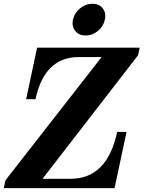

<svg xmlns="http://www.w3.org/2000/svg" viewBox="-43 -981 750 1001"><path d="M554.2 0H-23.4L-14.6 -41L486.8 -683.6H368.2Q189 -683.6 142.1 -463.9H93.3L150.4 -732.4H685.1L676.8 -692.9L178.7 -48.8H324.2Q515.6 -48.8 567.9 -293H616.7ZM403.3 -795.9Q368.7 -795.9 349.6 -819.3Q335.4 -836.4 335.4 -859.9Q335.4 -868.7 337.4 -878.4Q345.2 -914.1 374.5 -937.7Q403.8 -961.4 438.5 -961.4Q473.6 -961.4 492.2 -938Q505.9 -920.9 505.9 -898.4Q505.9 -888.7 503.4 -878.4Q496.1 -843.3 467.3 -819.6Q438.5 -795.9 403.3 -795.9Z"/></svg>

Font: Munson
Style: Bold Italic
Weight: 700
Italic angle: -12°
Designer: Paul James MIller
Foundry: High-Logic / Made with FontCreator
Version: Version 2.10;May 5, 2019;FontCreator 11.5.0.2430 64-bit